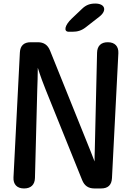

<svg xmlns="http://www.w3.org/2000/svg" viewBox="-20 -1024 734 1082"><path d="M177 -21 190 -520C191 -550 193 -597 193 -642C207 -597 226 -546 238 -517L443 -9C456 23 478 38 512 38H550C588 38 609 19 611 -20L647 -724C649 -763 627 -786 588 -786H587C549 -786 528 -765 527 -727L514 -171C513 -153 513 -134 513 -114C505 -135 497 -156 490 -173L262 -739C249 -771 227 -786 193 -786H153C115 -786 94 -767 92 -728L56 -24C54 15 76 38 115 38H116C154 38 176 17 177 -21ZM368 -845H388C417 -845 440 -852 463 -870L540 -930C585 -965 572 -1004 517 -1004C487 -1004 465 -996 443 -975L384 -919C344 -881 337 -845 368 -845Z"/></svg>

Font: 寒蝉团圆体 Round
Style: Regular
Weight: 500
Designer: 寒蝉字型
Version: Version 2.700;Glyphs 3.1.1 (3135)